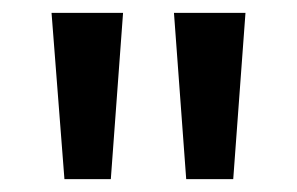

<svg xmlns="http://www.w3.org/2000/svg" viewBox="-20 -734 461 298"><path d="M171 -714H60L80 -456H152ZM361 -714H250L269 -456H342Z"/></svg>

Font: Noto Sans Bengali SemiCondensed Medium
Style: Regular
Weight: 500
Width: 4
Designer: Joana Ranito - Universal Thirst; Jelle Bosma - Monotype Design Team
Foundry: Universal Thirst ehf.
Version: Version 3.000